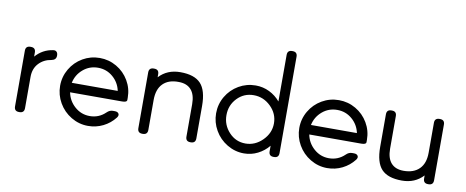

<svg xmlns="http://www.w3.org/2000/svg" viewBox="-64 -989 3092 1275"><g transform="rotate(10 1482.5 -351.5)"><path d="M137.2 -408.2V-379.9Q184.1 -433.6 252.9 -443.8Q268.6 -446.8 277.3 -438.5Q286.1 -430.2 286.1 -414.1V-412.1Q286.1 -383.8 254.9 -377.9Q203.6 -370.1 170.4 -334.7Q137.2 -299.3 137.2 -243.2V-32.2Q137.2 0 105 0H102.1Q69.8 0 69.8 -32.2V-408.2Q69.8 -439.9 102.1 -439.9H105Q137.2 -439.9 137.2 -408.2Z M796.9 -219.2V-204.1Q796.9 -188 764.6 -188H413.6Q424.3 -131.8 467.8 -93.5Q511.2 -55.2 568.8 -55.2Q630.4 -55.2 674.8 -98.1Q692.9 -116.2 714.8 -116.2H727.5Q747.1 -116.2 754.2 -104.5Q761.2 -92.8 749.5 -77.1Q717.3 -35.6 670.2 -12.2Q623 11.2 568.8 11.2Q507.8 11.2 454.8 -20.5Q401.9 -52.2 371.3 -105.5Q340.8 -158.7 340.8 -219.2Q340.8 -280.8 371.6 -333.3Q402.3 -385.7 454.8 -416.3Q507.3 -446.8 568.8 -446.8Q630.4 -446.8 682.9 -416.3Q735.4 -385.7 766.1 -333.3Q796.9 -280.8 796.9 -219.2ZM413.6 -252H723.6Q711.9 -307.6 669.2 -344.2Q626.5 -380.9 568.8 -380.9Q511.2 -380.9 468.3 -344.2Q425.3 -307.6 413.6 -252Z M936.5 0H933.6Q901.4 0 901.4 -32.2V-408.2Q901.4 -439.9 933.6 -439.9H936.5Q968.8 -439.9 968.8 -408.2V-387.2Q1023.9 -446.8 1112.3 -446.8Q1207.5 -446.8 1250 -401.1Q1292.5 -355.5 1292.5 -251V-32.2Q1292.5 0 1260.7 0H1257.3Q1225.6 0 1225.6 -32.2V-251Q1225.6 -315.4 1196.5 -348.1Q1167.5 -380.9 1112.3 -380.9Q1044.4 -382.3 1006.6 -344.7Q968.8 -307.1 968.8 -233.9V-32.2Q968.8 0 936.5 0Z M1821.8 0H1818.4Q1786.6 0 1786.6 -32.2V-69.8Q1755.9 -32.2 1712.6 -10.5Q1669.4 11.2 1620.6 11.2Q1559.6 11.2 1506.6 -20.5Q1453.6 -52.2 1423.1 -105.5Q1392.6 -158.7 1392.6 -219.2Q1392.6 -280.8 1423.3 -333.3Q1454.1 -385.7 1506.6 -416.3Q1559.1 -446.8 1620.6 -446.8Q1669.9 -446.8 1712.9 -425.8Q1755.9 -404.8 1786.6 -368.2V-682.1Q1786.6 -713.9 1818.4 -713.9H1821.8Q1853.5 -713.9 1853.5 -682.1V-32.2Q1853.5 0 1821.8 0ZM1618.7 -55.2Q1683.6 -55.2 1733.2 -104.7Q1782.7 -154.3 1782.7 -219.2Q1782.7 -285.2 1733.6 -333Q1684.6 -380.9 1618.7 -380.9Q1552.7 -380.9 1507.6 -333.7Q1462.4 -286.6 1462.4 -219.2Q1462.4 -152.8 1507.8 -104Q1553.2 -55.2 1618.7 -55.2Z M2409.7 -219.2V-204.1Q2409.7 -188 2377.4 -188H2026.4Q2037.1 -131.8 2080.6 -93.5Q2124 -55.2 2181.6 -55.2Q2243.2 -55.2 2287.6 -98.1Q2305.7 -116.2 2327.6 -116.2H2340.3Q2359.9 -116.2 2366.9 -104.5Q2374 -92.8 2362.3 -77.1Q2330.1 -35.6 2283 -12.2Q2235.8 11.2 2181.6 11.2Q2120.6 11.2 2067.6 -20.5Q2014.6 -52.2 1984.1 -105.5Q1953.6 -158.7 1953.6 -219.2Q1953.6 -280.8 1984.4 -333.3Q2015.1 -385.7 2067.6 -416.3Q2120.1 -446.8 2181.6 -446.8Q2243.2 -446.8 2295.7 -416.3Q2348.1 -385.7 2378.9 -333.3Q2409.7 -280.8 2409.7 -219.2ZM2026.4 -252H2336.4Q2324.7 -307.6 2282 -344.2Q2239.3 -380.9 2181.6 -380.9Q2124 -380.9 2081.1 -344.2Q2038.1 -307.6 2026.4 -252Z M2860.4 -439.9H2863.3Q2895.5 -439.9 2895.5 -408.2V-32.2Q2895.5 0 2863.3 0H2860.4Q2828.1 0 2828.1 -32.2V-53.2Q2772.5 6.8 2684.6 6.8Q2589.4 6.8 2546.9 -38.8Q2504.4 -84.5 2504.4 -189V-408.2Q2504.4 -439.9 2536.1 -439.9H2539.6Q2571.3 -439.9 2571.3 -408.2V-189Q2571.3 -124.5 2600.3 -91.8Q2629.4 -59.1 2684.6 -59.1Q2752.4 -59.1 2790.3 -96.7Q2828.1 -134.3 2828.1 -206.1V-408.2Q2828.1 -439.9 2860.4 -439.9Z"/></g></svg>

Font: Arcon Rounded-
Style: Regular
Weight: 400
Designer: M. Zarth
Foundry: martin zarth - visuelle & digitale kommunikation
Version: Version 1.110;PS 001.110;hotconv 1.0.70;makeotf.lib2.5.58329